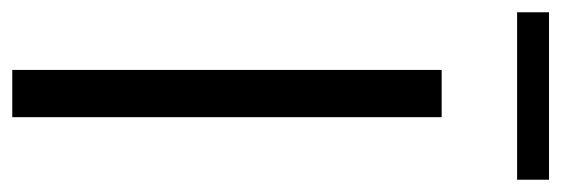

<svg xmlns="http://www.w3.org/2000/svg" viewBox="-328 -594 915 313"><g transform="rotate(90 129.5 -437.5)"><path d="M0 0ZM87 0V-700H164V0ZM266 -875V-823H-7V-875Z"/></g></svg>

Font: Red Hat Text
Style: Regular
Weight: 400
Designer: Pentagram / MCKL
Foundry: Pentagram / MCKL
Version: Version 1.005; Red Hat Text